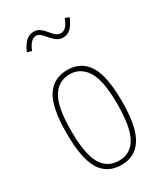

<svg xmlns="http://www.w3.org/2000/svg" viewBox="-174 -741 698 819"><g transform="rotate(-30 175.0 -332.0)"><path d="M176 8Q106 8 72.5 -47Q39 -102 39 -225Q39 -352 73.5 -405.5Q108 -459 176 -459Q243 -459 277.5 -405.5Q312 -352 312 -225Q312 -102 277.5 -47Q243 8 176 8ZM176 -13Q232 -13 260.5 -63Q289 -113 289 -226Q289 -343 258.5 -390.5Q228 -438 176 -438Q120 -438 90.5 -389.5Q61 -341 61 -226Q61 -112 89.5 -62.5Q118 -13 176 -13ZM278 -656 298 -649Q285 -618 269.5 -602.5Q254 -587 231 -587Q214 -587 200.5 -597Q187 -607 176.5 -619.5Q166 -632 156 -642Q146 -652 134 -652Q106 -652 87 -604L65 -610Q90 -672 133 -672Q151 -672 163.5 -662.5Q176 -653 186.5 -640Q197 -627 207.5 -617.5Q218 -608 232 -608Q246 -608 257 -619Q268 -630 278 -656Z"/></g></svg>

Font: Inconsolata ExtraCondensed ExtraLight
Style: Regular
Weight: 200
Width: 2
Monospace: yes
Designer: Raph Levien, Cyreal, Brenton Simpson
Foundry: Raph Levien, Cyreal, Google
Version: Version 3.001; ttfautohint (v1.8.2.53-6de2)